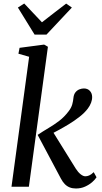

<svg xmlns="http://www.w3.org/2000/svg" viewBox="-20 -1064 580 1094"><path d="M45.5 0 146 -740.5 85 -758 91.5 -791.5 231.5 -810 253 -797.5 144.5 0ZM412.5 10Q393 10 377.2 3.8Q361.5 -2.5 349.2 -15Q337 -27.5 327 -46.5L194.5 -295.5Q226 -316.5 257 -334.8Q288 -353 317.2 -375.2Q346.5 -397.5 371 -430Q386.5 -450 391.8 -469.8Q397 -489.5 398.5 -507Q400.5 -526 409.8 -537.8Q419 -549.5 432.2 -554.8Q445.5 -560 458 -560Q479 -560 491.8 -546.5Q504.5 -533 505 -512.5Q505.5 -496 499 -478.8Q492.5 -461.5 480.5 -445.5Q462.5 -421.5 433.5 -398.8Q404.5 -376 372 -356.2Q339.5 -336.5 310.5 -321Q281.5 -305.5 263.5 -296L271.5 -329L411.5 -103.5Q424.5 -83 439.2 -71.2Q454 -59.5 466.5 -59.5Q476.5 -59.5 488 -64.2Q499.5 -69 514 -83L530 -54Q522 -41 505.2 -26.2Q488.5 -11.5 465 -0.8Q441.5 10 412.5 10ZM177 -867 82 -1021 118 -1044Q143.5 -1017 168.8 -990.2Q194 -963.5 219 -937Q253 -963.5 287.5 -990.2Q322 -1017 357 -1043.5L389.5 -1021L245 -867Z"/></svg>

Font: Merriweather 28pt
Style: Italic
Weight: 400
Italic angle: -7.8°
Version: Version 2.101